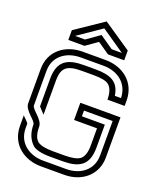

<svg xmlns="http://www.w3.org/2000/svg" viewBox="-189 -1197 1087 1311"><g transform="rotate(20 354.0 -541.5)"><path d="M41.7 -625V-375C41.7 -321.8 125 -279.8 125 -250C125 -192.7 142.7 -146.9 178.1 -113.5C200 -93.8 244.8 -83.3 312.5 -83.3H395.8C513.5 -83.3 583.3 -116.7 583.3 -250V-416.7H416.7V-458.3H625V-208.3C625 -102.2 541 -41.7 440.6 -41.7H270.8C172.2 -41.7 83.3 -100 83.3 -209.4V-242.7C83.3 -243.8 83.3 -243.8 82.3 -243.8C73.3 -258.7 48.9 -277.8 41.7 -287.5V-208.3C43.8 -75.3 148.6 0 270.8 0H440.6C565.7 0 666.7 -79.9 666.7 -208.3V-500H375V-375H541.7V-250C541.7 -199 530.2 -164.6 506.3 -146.9C485.4 -132.3 449 -125 395.8 -125H312.5C259.4 -125 222.9 -132.3 202.1 -146.9C178.1 -164.6 166.7 -199 166.7 -250C166.7 -303.2 83.3 -345.2 83.3 -375V-626C83.3 -734.2 171 -791.7 270.8 -791.7H437.5C544.7 -791.7 623 -727.2 625 -625H580.2C566.5 -720.8 505.9 -750 395.8 -750H312.5C194.9 -750 125 -716.7 125 -583.3V-382.3C133.5 -372.1 162.6 -341.6 166.7 -337.5V-584.4C166.7 -682.1 203.8 -708.3 312.5 -708.3H395.8C451 -708.3 488.5 -701 506.3 -686.5C530.2 -666.7 541.7 -632.3 541.7 -583.3H666.7V-625C664.6 -758.1 559.8 -833.3 437.5 -833.3H270.8C148.6 -833.3 41.7 -758.6 41.7 -625ZM353.1 -984.4 257.3 -916.7H185.4L355.2 -1033.3L525 -916.7H451ZM353.1 -934.4 439.6 -875H557.3V-945.8L354.2 -1083.3L151 -945.8V-875H268.8Z"/></g></svg>

Font: Sportrop
Style: Regular
Weight: 500
Version: Version 0.9